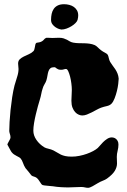

<svg xmlns="http://www.w3.org/2000/svg" viewBox="-20 -876 603 911"><path d="M543 -503.9V-501Q543 -493.7 541 -477.8Q539.1 -461.9 534.7 -444.1Q530.3 -426.3 523.9 -409.7Q517.6 -393.1 508.8 -383.8Q500.5 -375.5 486.6 -372.6Q472.7 -369.6 460 -365.2Q449.7 -361.3 438.2 -355Q426.8 -348.6 415.3 -342.8Q403.8 -336.9 392.3 -332.5Q380.9 -328.1 370.1 -328.1Q362.8 -328.1 353.8 -331.8Q344.7 -335.4 336.9 -343.8Q329.1 -352.1 324 -365.2Q318.8 -378.4 318.8 -397.9Q318.8 -410.2 319.8 -423.3Q320.8 -436.5 320.8 -449.2Q320.8 -462.9 318.6 -480.2Q316.4 -497.6 312.5 -512.7Q308.6 -527.8 303.7 -538.3Q298.8 -548.8 293 -548.8Q288.6 -548.8 283 -546.9Q277.3 -544.9 270 -544.9Q261.2 -544.9 256.6 -546.9Q252 -548.8 249 -551Q246.1 -553.2 243.7 -555.2Q241.2 -557.1 236.8 -557.1Q225.1 -557.1 219 -552Q212.9 -546.9 210 -538.1Q207 -529.3 205.3 -518.1Q203.6 -506.8 200.2 -495.1Q197.8 -486.8 191.4 -476.6Q185.1 -466.3 182.1 -455.1Q178.2 -443.8 175.8 -430.4Q173.3 -417 168.9 -402.8Q165 -390.6 159.9 -372.1Q154.8 -353.5 149.9 -333Q145 -312.5 141.6 -292Q138.2 -271.5 138.2 -255.9Q138.2 -233.4 152.8 -212.2Q167.5 -190.9 190.9 -176.8Q197.8 -172.9 210.2 -170.2Q222.7 -167.5 233.9 -162.1Q244.6 -156.7 252.4 -151.6Q260.3 -146.5 269 -142.3Q277.8 -138.2 289.8 -135.5Q301.8 -132.8 320.8 -132.8Q338.4 -132.8 356.7 -136.5Q375 -140.1 391.6 -146Q408.2 -151.9 421.9 -159.2Q435.5 -166.5 443.8 -173.8Q446.8 -176.3 453.4 -184.3Q460 -192.4 468.8 -201.2Q477.5 -210 488.3 -217Q499 -224.1 511.2 -224.1Q513.7 -224.1 518.8 -222.9Q523.9 -221.7 529.1 -218Q534.2 -214.4 538.1 -207.5Q542 -200.7 542 -189.9Q542 -175.8 538.1 -160.6Q534.2 -145.5 534.2 -131.8Q534.2 -126 534.7 -117.2Q535.2 -108.4 535.2 -100.1Q535.2 -83 524.7 -65.4Q514.2 -47.9 487.8 -28.8Q479.5 -22.9 467.3 -18.3Q455.1 -13.7 443.8 -6.8Q432.1 0.5 418.9 7.8Q405.8 15.1 397.9 15.1Q390.6 15.1 382.8 13.2Q375 11.2 365.2 11.2Q349.6 11.2 334.7 12.2Q319.8 13.2 304.2 13.2Q296.4 13.2 286.9 12.9Q277.3 12.7 267.6 12Q257.8 11.2 248.3 10.3Q238.8 9.3 231 7.8Q225.1 7.3 217.5 6.6Q210 5.9 202.6 5.1Q195.3 4.4 189.7 3.7Q184.1 2.9 182.1 2Q178.7 0.5 175.8 -3.4Q172.9 -7.3 169.7 -12.5Q166.5 -17.6 162.8 -22.7Q159.2 -27.8 153.8 -32.2Q147.9 -36.6 140.6 -38.3Q133.3 -40 128.9 -43.9Q123 -51.8 115.5 -61Q107.9 -70.3 101.1 -78.1Q93.3 -90.3 88.9 -103.5Q84.5 -116.7 77.1 -125Q74.2 -127.9 69.1 -130.6Q64 -133.3 58.1 -136.5Q52.2 -139.6 46.6 -143.3Q41 -147 37.1 -151.9Q35.2 -153.3 31.5 -159.7Q27.8 -166 24.2 -172.9Q20.5 -179.7 17.8 -184.8Q15.1 -189.9 15.1 -189Q15.1 -191.9 17.3 -196.5Q19.5 -201.2 22.5 -206.1Q25.4 -210.9 27.6 -215.8Q29.8 -220.7 29.8 -224.1Q29.8 -232.4 27.3 -239Q24.9 -245.6 23.9 -253.9Q23.9 -270.5 25.4 -297.1Q26.9 -323.7 30 -354Q33.2 -384.3 37.8 -414.8Q42.5 -445.3 48.8 -470.2Q54.2 -489.7 61 -510.3Q67.9 -530.8 67.9 -548.8Q67.9 -555.2 66.9 -561.5Q65.9 -567.9 65.9 -574.2Q65.9 -587.4 73.7 -594.7Q81.5 -602.1 92.8 -607.7Q104 -613.3 116.7 -618.7Q129.4 -624 139.2 -633.8Q141.6 -636.7 143.1 -642.1Q144.5 -647.5 145.5 -652.8Q146.5 -658.2 147.5 -663.3Q148.4 -668.5 150.9 -670.9Q152.3 -672.9 155 -673.3Q157.7 -673.8 161.4 -674.3Q165 -674.8 169.7 -676Q174.3 -677.2 179.2 -680.2Q184.1 -683.1 186.8 -686.3Q189.5 -689.5 191.9 -691.9Q194.3 -694.3 197.8 -695.8Q201.2 -697.3 207 -696.8Q212.4 -696.8 218 -696.3Q223.6 -695.8 228 -695.8Q235.4 -695.8 243.4 -696.3Q251.5 -696.8 259.8 -696.8Q273.4 -696.8 282.2 -693.8Q291 -690.9 297.9 -687.3Q304.7 -683.6 311 -679.7Q317.4 -675.8 327.1 -673.8Q340.3 -671.4 353.8 -671.1Q367.2 -670.9 379.9 -670.7Q392.6 -670.4 405 -668.7Q417.5 -667 429.2 -662.1Q436 -659.2 443.6 -651.6Q451.2 -644 460 -637.2Q468.3 -630.9 477.8 -626.2Q487.3 -621.6 491.2 -616.2Q494.1 -610.8 496.3 -600.1Q498.5 -589.4 502.9 -582Q507.3 -574.2 513.9 -565.7Q520.5 -557.1 526.9 -547.6Q533.2 -538.1 537.6 -527.1Q542 -516.1 543 -503.9ZM348.1 -781.7Q346.2 -774.9 338.4 -766.8Q330.6 -758.8 319.6 -752Q308.6 -745.1 295.9 -740.5Q283.2 -735.8 271 -735.8Q268.1 -735.8 260 -738.5Q252 -741.2 243.7 -746.6Q235.4 -752 228.8 -760.7Q222.2 -769.5 222.2 -781.7Q222.2 -796.9 225.1 -810.3Q228 -823.7 235.1 -834Q242.2 -844.2 254.2 -850.1Q266.1 -856 284.2 -856Q296.9 -856 309.1 -852.8Q321.3 -849.6 330.6 -843Q339.8 -836.4 345.5 -826.4Q351.1 -816.4 351.1 -802.7Q351.1 -793.9 348.1 -781.7Z"/></svg>

Font: Freckle Face
Style: Regular
Weight: 400
Designer: Astigmatic (AOETI)
Foundry: Astigmatic (AOETI)
Version: Version 1.000